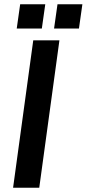

<svg xmlns="http://www.w3.org/2000/svg" viewBox="-20 -875 404 895"><path d="M41 0H163L257 -687H135ZM232 -742H348L364 -855H248ZM58 -742H175L191 -855H74Z"/></svg>

Font: Ronzino Medium
Style: Italic
Weight: 500
Italic angle: -7.99998°
Designer: Nunzio Mazzaferro
Foundry: Collletttivo
Version: Version 1.000;Glyphs 3.3 (3337)